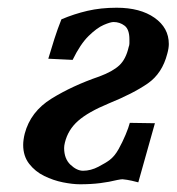

<svg xmlns="http://www.w3.org/2000/svg" viewBox="-20 -465 457 497"><path d="M381 -146 338 7Q319 2 309 0.5Q299 -1 297 -1Q294 -1 291.5 -0.5Q289 0 283 1Q263 6 239.5 9Q216 12 187 12Q168 12 143 7Q118 2 94.5 -9.5Q71 -21 55.5 -41Q40 -61 40 -90Q40 -96 41 -103.5Q42 -111 44 -119Q59 -176 113 -209.5Q167 -243 237 -267Q272 -280 289 -296Q306 -312 313 -343Q315 -348 315 -353Q315 -358 315 -363Q315 -389 302.5 -398.5Q290 -408 274 -408Q266 -408 248.5 -400.5Q231 -393 209.5 -372Q188 -351 168 -310L105 -313Q113 -340 121 -365Q129 -390 139 -415Q172 -429 206.5 -437Q241 -445 282 -445Q343 -445 380 -419Q417 -393 417 -351Q417 -346 416 -339.5Q415 -333 413 -326Q400 -275 362.5 -249Q325 -223 261 -197Q208 -175 182 -152Q156 -129 148 -96Q147 -92 146.5 -88.5Q146 -85 146 -82Q146 -54 162.5 -38.5Q179 -23 195 -23Q215 -23 235 -33.5Q255 -44 264 -51Q277 -61 287 -79Q297 -97 305 -116Q313 -135 316 -147Z"/></svg>

Font: Libertinus Serif SemiBold
Style: Italic
Weight: 600
Italic angle: -11.5°
Designer: Philipp H. Poll, Khaled Hosny
Foundry: Caleb Maclennan
Version: Version 7.051;RELEASE